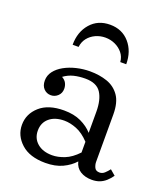

<svg xmlns="http://www.w3.org/2000/svg" viewBox="-133 -805 796 909"><g transform="rotate(20 265.0 -350.0)"><path d="M434 10Q400 10 376 -5Q352 -20 345 -50V-300Q345 -361 322.5 -395.5Q300 -430 243 -430Q212 -430 185.5 -423.5Q159 -417 136 -400Q152 -391 158.5 -378Q165 -365 165 -350Q165 -328 150 -314Q135 -300 115 -300Q94 -300 79.5 -315Q65 -330 65 -356Q65 -382 81 -403Q97 -424 124 -439Q151 -454 184.5 -462Q218 -470 252 -470Q300 -470 339 -456.5Q378 -443 401.5 -409.5Q425 -376 425 -315V-77Q425 -63 431.5 -49Q438 -35 457 -35Q471 -35 482 -45Q493 -55 503 -68L530 -45Q518 -28 504 -15.5Q490 -3 473 3.5Q456 10 434 10ZM200 10Q121 10 78 -29Q35 -68 35 -122Q35 -177 78 -215.5Q121 -254 200 -254Q250 -254 286 -237Q322 -220 345 -194V-149Q313 -183 280 -196Q247 -209 218 -209Q171 -209 143 -185.5Q115 -162 115 -122Q115 -83 143 -59Q171 -35 218 -35Q247 -35 280 -48Q313 -61 345 -95V-50Q322 -24 286 -7Q250 10 200 10ZM371 -560Q369 -586 353.5 -605Q338 -624 315 -634.5Q292 -645 266 -645Q240 -645 217 -634.5Q194 -624 179 -605Q164 -586 161 -560H131Q131 -625 168 -667.5Q205 -710 266 -710Q327 -710 364 -667.5Q401 -625 401 -560Z"/></g></svg>

Font: Brygada 1918
Style: Regular
Weight: 400
Designer: Mateusz Machalski | Borys Kosmynka | Przemek Hoffer
Foundry: NIEPODLEGLA 2018
Version: Version 3.006